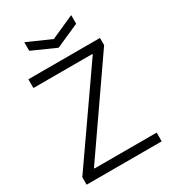

<svg xmlns="http://www.w3.org/2000/svg" viewBox="-224 -1065 1054 1180"><g transform="rotate(-30 302.5 -475.0)"><path d="M141 -950 308 -876 474 -950V-889L307 -815L141 -889ZM35 -53 467 -673V-678H49V-740H557V-689L126 -67V-62H568V0H35Z"/></g></svg>

Font: Encode Sans Wide
Style: Light
Weight: 300
Designer: Pablo Impallari, Andres Torresi
Foundry: Pablo Impallari, Andres Torresi
Version: Version 1.000; ttfautohint (v1.00) -l 8 -r 50 -G 200 -x 14 -